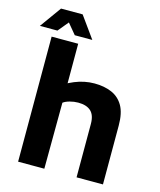

<svg xmlns="http://www.w3.org/2000/svg" viewBox="-137 -957 874 1047"><g transform="rotate(15 300.0 -433.5)"><path d="M66 0V-706H216V-406L153 -440Q193 -475 247.5 -497.5Q302 -520 359 -520Q414 -520 456 -502Q498 -484 521.5 -443.5Q545 -403 545 -332V0H396V-301Q396 -351 371.5 -373.5Q347 -396 300 -396Q276 -396 252.5 -389.5Q229 -383 216 -373L214 0ZM-11 -746 76 -867H198L285 -746H186L137 -805L88 -746Z"/></g></svg>

Font: Maven Pro
Style: Bold
Weight: 700
Designer: Joe Prince
Foundry: Joe Prince
Version: Version 2.103